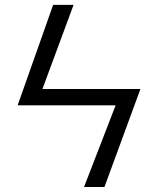

<svg xmlns="http://www.w3.org/2000/svg" viewBox="-20 -751 633 771"><path d="M50.8 -328.1 193.4 -731.4H275.4L150.4 -393.6H543.9L399.4 0H317.4L444.3 -328.1Z"/></svg>

Font: Gothic A1
Style: Regular
Weight: 400
Designer: HanYang I&C Co.,Ltd.
Foundry: HanYang I&C Co.,Ltd.
Version: Version 2.50